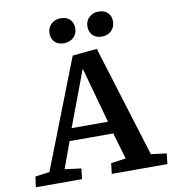

<svg xmlns="http://www.w3.org/2000/svg" viewBox="-97 -997 974 1081"><g transform="rotate(-10 390.5 -456.5)"><path d="M493 -708 690 -71 779 -60 772 0H454L461 -60L546 -72L502 -223H252L197 -72L291 -60L284 0H20L28 -60L110 -71L353 -694ZM276 -293H484L397 -607H394ZM463 -840Q463 -872 484.5 -892.5Q506 -913 539 -913Q573 -913 591.5 -894Q610 -875 610 -845Q610 -813 589 -792Q568 -771 533 -771Q501 -771 482 -790Q463 -809 463 -840ZM246 -839Q246 -871 267.5 -892Q289 -913 322 -913Q356 -913 375 -894Q394 -875 394 -844Q394 -812 372.5 -791.5Q351 -771 316 -771Q284 -771 265 -790Q246 -809 246 -839Z"/></g></svg>

Font: Literata 7pt SemiBold
Style: Italic
Weight: 600
Italic angle: -2°
Designer: Latin by Veronika Burian and Jose Scaglione. Greek by Irene Vlachou. Cyrillic by Vera Evstafieva
Foundry: TypeTogether
Version: Version 3.002